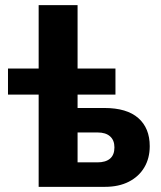

<svg xmlns="http://www.w3.org/2000/svg" viewBox="-20 -725 625 745"><path d="M130 0V-358H11V-459H130V-705H281V-459H428V-358H281V-306H385Q472 -306 516.5 -267Q561 -228 561 -158Q561 -111 540 -75.5Q519 -40 480 -20Q441 0 387 0ZM281 -95H358Q390 -95 407 -109.5Q424 -124 424 -153Q424 -181 407 -196Q390 -211 359 -211H281Z"/></svg>

Font: Nunito Sans 12pt ExtraLight
Style: Weight 830 Width 84 Optical size 12.0 YTLC 445
Weight: 830
Width: 4
Designer: Vernon Adams
Foundry: Vernon Adams
Version: Version 3.101;gftools[0.9.27]